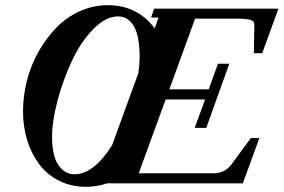

<svg xmlns="http://www.w3.org/2000/svg" viewBox="-20 -696 1077 729"><path d="M305.7 13.2Q250 13.2 204.3 -9.8Q158.7 -32.7 129.2 -72Q99.6 -111.3 83.5 -162.8Q67.4 -214.4 67.4 -272.9Q67.4 -332 82.5 -390.9Q97.7 -449.7 126.7 -500.7Q155.8 -551.8 194.3 -591.3Q232.9 -630.9 283.4 -653.6Q334 -676.3 389.2 -676.3Q501 -676.3 567.4 -588.4L582 -629.4H553.7L565.4 -663.1H1037.1L975.6 -494.1H943.8L945.8 -602.5Q946.3 -615.2 931.9 -620.1Q917.5 -625 884.8 -625H720.7L623 -356.9H772.5L807.6 -454.1H850.6L763.2 -210.4H719.2L758.8 -318.4H608.9L506.8 -38.1H792Q834 -38.1 859.9 -73.2L932.6 -171.9H964.8L901.9 0H387.2Q348.6 13.2 305.7 13.2ZM262.2 -34.2Q335.4 -34.2 405.3 -144L505.4 -418.5Q509.8 -448.7 510.3 -477.5Q510.7 -506.3 506.8 -535.2Q502.9 -564 493.9 -585.4Q484.9 -606.9 468 -620.4Q451.2 -633.8 428.2 -633.8Q380.9 -633.8 333.3 -584.5Q285.6 -535.2 252.4 -463.6Q219.2 -392.1 198.5 -314Q177.7 -235.8 177.7 -176.8Q177.7 -103.5 202.1 -68.8Q226.6 -34.2 262.2 -34.2Z"/></svg>

Font: Elstob 10pt
Style: Bold Italic
Weight: 700
Italic angle: -20°
Designer: Peter S. Baker
Version: Version 1.015